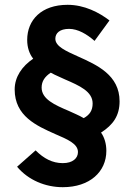

<svg xmlns="http://www.w3.org/2000/svg" viewBox="-20 -706 558 798"><path d="M209 -149C260 -127 304 -109 304 -74C304 -48 282 -28 241 -28C198 -28 162 -47 128 -81L51 -13C98 43 169 72 241 72C353 72 422 8 422 -79C422 -109 414 -135 400 -155C450 -187 477 -225 477 -285C477 -394 383 -436 305 -471C254 -494 210 -513 210 -545C210 -568 228 -586 267 -586C304 -586 341 -564 373 -536L435 -621C392 -654 331 -686 261 -686C152 -686 93 -623 93 -540C93 -509 102 -482 118 -462C72 -431 41 -387 41 -334C41 -223 133 -183 209 -149ZM153 -342C153 -369 167 -388 191 -404C212 -392 230 -386 250 -376C310 -350 365 -326 365 -276C365 -247 353 -229 328 -215C308 -227 287 -235 266 -245C207 -270 153 -294 153 -342Z"/></svg>

Font: Source Sans Pro SemBd
Style: Regular
Weight: 700
Designer: Paul D. Hunt
Foundry: Adobe Systems Incorporated
Version: Version 2.020;PS 2.0;hotconv 1.0.86;makeotf.lib2.5.63406